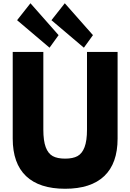

<svg xmlns="http://www.w3.org/2000/svg" viewBox="-20 -1144 801 1179"><path d="M85 -1020 167 -1124 339.8 -928.2 284.2 -851.1ZM295.9 -1020 377.9 -1124 550.8 -928.2 495.1 -851.1ZM58.1 -293V-825.2H246.1V-348.1Q246.1 -279.8 260.7 -240.5Q275.4 -201.2 303.7 -185.5Q332 -169.9 379.9 -169.9Q427.7 -169.9 456.1 -185.5Q484.4 -201.2 499.3 -240.5Q514.2 -279.8 514.2 -348.1V-825.2H702.1V-293Q702.1 -140.6 620.1 -62.7Q538.1 15.1 379.9 15.1Q221.7 15.1 139.9 -62.7Q58.1 -140.6 58.1 -293Z"/></svg>

Font: Hussar Preview
Style: Bold
Weight: 700
Foundry: Cannot Into Space Fonts, PlusOne Fonts
Version: Version 2.29RC2 "Millennial"